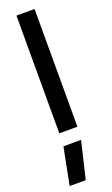

<svg xmlns="http://www.w3.org/2000/svg" viewBox="-190 -747 634 1085"><g transform="rotate(-20 126.5 -204.0)"><path d="M72 0V-708H181V0ZM69 77H175L122 300H25Z"/></g></svg>

Font: TitilliumWeb-SemiBold
Style: SemiBold
Weight: 600
Version: Version 1.001;PS 57.000;hotconv 1.0.70;makeotf.lib2.5.55311